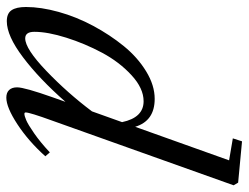

<svg xmlns="http://www.w3.org/2000/svg" viewBox="-108 -656 778 601"><g transform="rotate(90 280.5 -356.0)"><path d="M46.9 11.2Q22.5 11.2 12.5 -3.7Q2.4 -18.6 2.4 -48.8Q2.4 -95.7 17.8 -151.1Q33.2 -206.5 61.3 -259Q89.4 -311.5 124.8 -355Q160.2 -398.4 203.9 -425Q247.6 -451.7 290 -451.7Q358.9 -451.7 377.4 -390.6L482.4 -684.6L413.6 -696.3L422.9 -725.1L552.2 -712.9L560.5 -698.7L357.9 -130.4Q332.5 -60.5 332.5 -47.9Q332.5 -43.9 336.9 -43.9Q343.3 -43.9 356.7 -49.6Q370.1 -55.2 397.9 -74.5Q425.8 -93.8 457.5 -123.5L469.7 -109.4Q421.9 -56.2 369.1 -21.7Q316.4 12.7 286.1 12.7Q270.5 12.7 262.2 3.9Q253.9 -4.9 253.9 -21Q253.9 -44.4 285.6 -133.8L299.3 -172.4Q227.1 -90.3 159.9 -39.6Q92.8 11.2 46.9 11.2ZM80.1 -75.2Q80.1 -46.4 100.6 -46.4Q133.3 -46.4 202.4 -112.5Q271.5 -178.7 329.1 -255.4L362.8 -349.6Q348.6 -417 297.4 -417Q256.8 -417 215.6 -378.9Q174.3 -340.8 145.5 -286.9Q116.7 -232.9 98.4 -174.8Q80.1 -116.7 80.1 -75.2Z"/></g></svg>

Font: Elstob 10pt
Style: Italic
Weight: 400
Italic angle: -20°
Designer: Peter S. Baker
Version: Version 1.015